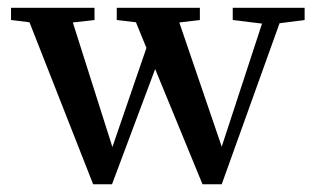

<svg xmlns="http://www.w3.org/2000/svg" viewBox="-20 -462 811 493"><path d="M219.2 11.2 55.7 -404.8 8.3 -410.6V-441.9H222.7V-410.6L167 -404.3L268.6 -84.5L356 -338.9L329.1 -404.8L279.8 -410.6V-441.9H493.2V-410.6L440.4 -404.3L549.3 -85.4L652.8 -401.4L577.6 -410.6V-441.9H762.2V-410.6L697.8 -402.3L549.3 11.2H500L378.4 -284.7L267.6 11.2Z"/></svg>

Font: Elstob 10pt Medium
Style: Regular
Weight: 500
Designer: Peter S. Baker
Version: Version 1.015